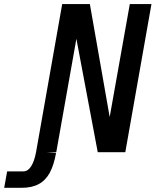

<svg xmlns="http://www.w3.org/2000/svg" viewBox="-144 -745 764 940"><path d="M160.5 -725H296L393 -172L491.5 -725H597.5L469.5 0H334.5L230 -555L131.5 0H82L130.5 3.5Q120 63 99.8 100.5Q79.5 138 45.2 156.5Q11 175 -40.5 174.5H-123.5L-109 94H-29.5Q-7.5 94 8.2 69.5Q24 45 32.5 0Z"/></svg>

Font: JuliaMono Medium
Style: Italic
Weight: 500
Italic angle: -9°
Monospace: yes
Designer: cormullion
Foundry: corm
Version: Version 0.054; ttfautohint (v1.8.4)